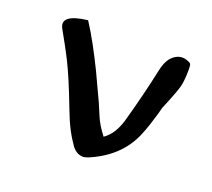

<svg xmlns="http://www.w3.org/2000/svg" viewBox="-90 -601 789 713"><g transform="rotate(20 304.5 -244.5)"><path d="M296 -3Q274 -5 257 -26Q238 -53 223 -82Q208 -111 193 -151Q170 -211 153 -251Q136 -291 122 -319Q108 -347 95 -370.5Q82 -394 67 -421Q36 -473 145 -486Q169 -449 191.5 -407.5Q214 -366 236 -321L287 -212Q298 -186 305 -169.5Q312 -153 316 -146Q323 -132 336 -114L347 -99Q368 -114 380.5 -134.5Q393 -155 401 -181Q433 -295 455 -398Q464 -443 486.5 -461.5Q509 -480 534 -474Q555 -468 557 -462Q559 -456 559 -442Q559 -420 557.5 -404.5Q556 -389 554 -379Q550 -358 515 -274Q514 -269 508 -248Q502 -227 493.5 -201Q485 -175 475 -152Q432 -54 319 -7Q312 -5 306.5 -3.5Q301 -2 296 -3Z"/></g></svg>

Font: Mansalva
Style: Regular
Weight: 400
Designer: Carolina Short
Foundry: Carolina Short
Version: Version 2.112; ttfautohint (v1.8.4.7-5d5b)